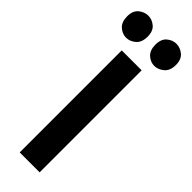

<svg xmlns="http://www.w3.org/2000/svg" viewBox="-368 -1011 1022 1022"><g transform="rotate(45 143.5 -499.5)"><path d="M36 -832Q8 -832 -16 -853Q-40 -874 -40 -917Q-40 -959 -15.5 -979Q9 -999 38 -999Q66 -999 90 -979Q114 -959 114 -917Q114 -874 89.5 -853Q65 -832 36 -832ZM248 -832Q220 -832 196.5 -853Q173 -874 173 -917Q173 -959 197 -979Q221 -999 249 -999Q278 -999 302.5 -979Q327 -959 327 -917Q327 -874 302 -853Q277 -832 248 -832ZM218 -768V0H68V-768Z"/></g></svg>

Font: Yaldevi ExtraLight
Style: Bold
Weight: 700
Version: Version 1.100